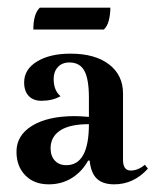

<svg xmlns="http://www.w3.org/2000/svg" viewBox="-20 -472 406 501"><path d="M88 -209Q67 -209 55 -221.5Q43 -234 43 -257Q43 -291 76.5 -311.5Q110 -332 164 -332Q228 -332 264.5 -304Q301 -276 301 -228V-55Q301 -27 321 -27Q340 -27 358 -42L366 -32Q329 9 278 9Q248 9 232.5 -6Q217 -21 214 -53H210Q194 -24 167.5 -7.5Q141 9 107 9Q69 9 46 -14.5Q23 -38 23 -76Q23 -119 64 -144Q105 -169 175 -169Q188 -169 212 -167V-217Q212 -266 200 -287.5Q188 -309 161 -309Q142 -309 131 -297Q120 -285 120 -266Q120 -236 138 -221Q117 -209 88 -209ZM212 -148Q162 -148 137 -131.5Q112 -115 112 -85Q112 -65 123 -53Q134 -41 153 -41Q212 -41 212 -148ZM84 -452H268Q268 -435 264 -419Q260 -403 251 -395H67Q67 -436 84 -452Z"/></svg>

Font: Katibeh
Style: Regular
Weight: 400
Designer: Arabic design by Kourosh Beigpour, Latin design by Eduardo Tunni, engineering by Lasse Fister
Version: Version 1.0010g